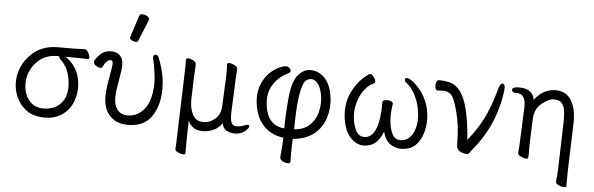

<svg xmlns="http://www.w3.org/2000/svg" viewBox="-56 -961 4169 1347"><g transform="rotate(5 2029.0 -287.0)"><path d="M544 -418Q477 -420 417 -420H386Q426 -395 456 -349Q486 -303 491.5 -237Q497 -171 473.5 -111.5Q450 -52 398.5 -17Q347 18 277.5 18Q208 18 161.5 -10Q115 -38 87.5 -86Q60 -134 55 -189Q46 -302 122 -392Q198 -482 326 -482H408Q462 -482 513 -485H514Q528 -485 540 -466Q552 -447 553.5 -432.5Q555 -418 544 -418ZM341 -420H327Q231 -420 173.5 -349Q116 -278 123 -193Q128 -125 165.5 -85Q203 -45 261.5 -45Q320 -45 358 -71Q433 -123 424 -232.5Q415 -342 353 -397Q342 -407 342 -417Z M876 -752Q879 -764 896.5 -764Q914 -764 930.5 -754.5Q947 -745 947 -732Q947 -729 946 -727L884 -576Q881 -567 867.5 -567Q854 -567 839.5 -575Q825 -583 825 -589.5Q825 -596 826 -597ZM998 -464V-468Q997 -478 1002.5 -484Q1008 -490 1015 -490Q1029 -490 1037 -472Q1071 -387 1079 -316Q1095 -176 1041.5 -79Q988 18 866 18Q807 18 770 -4Q701 -46 691 -134Q684 -189 702.5 -289.5Q721 -390 719 -407Q717 -424 705 -424Q673 -424 651 -372Q647 -364 635 -364Q623 -364 606.5 -374.5Q590 -385 588.5 -397.5Q587 -410 593 -418Q618 -454 642.5 -470Q667 -486 702.5 -486Q738 -486 760 -467Q782 -448 785.5 -418.5Q789 -389 785 -358.5Q781 -328 768 -254.5Q755 -181 760 -140.5Q765 -100 788.5 -74Q812 -48 853 -48Q934 -48 982 -120Q1005 -154 1016.5 -214Q1028 -274 1019.5 -346Q1011 -418 998 -464Z M1389 16Q1316 16 1286 -48L1283 78Q1282 129 1283 183Q1283 190 1268.5 190Q1254 190 1232.5 180.5Q1211 171 1210 159V157Q1214 108 1214 70L1228 -367Q1231 -436 1229 -473Q1230 -484 1245 -484Q1260 -484 1279.5 -473.5Q1299 -463 1301 -449V-446Q1301 -433 1299 -407Q1297 -381 1296 -359L1291 -193Q1291 -179 1293.5 -156.5Q1296 -134 1305.5 -108.5Q1315 -83 1334 -65.5Q1353 -48 1393 -48Q1433 -48 1470.5 -79.5Q1508 -111 1511 -172L1520 -363Q1522 -412 1520 -468Q1520 -476 1534.5 -476Q1549 -476 1570 -466Q1591 -456 1593 -443V-441Q1592 -427 1590.5 -403.5Q1589 -380 1588 -355L1579 -139Q1578 -104 1580 -90Q1586 -39 1619.5 -39Q1653 -39 1672 -47.5Q1691 -56 1701.5 -56Q1712 -56 1713 -47Q1714 -38 1700 -24Q1666 13 1616 13Q1584 13 1557.5 -1Q1531 -15 1525 -52Q1502 -17 1465 -0.5Q1428 16 1389 16Z M2024 15 2022 69Q2021 90 2021.5 120Q2022 150 2022 174Q2022 188 2004 188Q1986 188 1968 178.5Q1950 169 1948 153Q1956 66 1957 41V12Q1907 7 1866 -17Q1825 -40 1795 -83Q1765 -126 1753 -193Q1732 -311 1792 -396Q1841 -464 1916 -486Q1947 -495 1962 -473Q1976 -453 1959 -444Q1864 -399 1831 -314Q1813 -267 1822 -199Q1841 -64 1958 -53Q1960 -169 1970.5 -277.5Q1981 -386 2020 -431.5Q2059 -477 2105 -477Q2176 -477 2222 -415Q2252 -374 2262.5 -301.5Q2273 -229 2251.5 -156.5Q2230 -84 2171 -37Q2113 8 2024 15ZM2028 -53Q2092 -56 2134.5 -94Q2177 -132 2191 -192.5Q2205 -253 2195.5 -306Q2186 -359 2165 -386.5Q2144 -414 2120 -414Q2083 -414 2066 -381Q2029 -305 2028 -53Z M2438 -173Q2453 -42 2522 -42Q2602 -42 2622 -187Q2629 -243 2628 -294Q2626 -304 2637 -309Q2648 -314 2661.5 -314Q2675 -314 2687.5 -308.5Q2700 -303 2702 -294V-291Q2690 -221 2696.5 -164Q2703 -107 2721.5 -74.5Q2740 -42 2776 -42Q2812 -42 2838.5 -65.5Q2865 -89 2878 -135.5Q2891 -182 2885 -235.5Q2879 -289 2865 -327Q2833 -410 2786 -445Q2773 -454 2772 -465Q2770 -480 2786 -480Q2799 -480 2823.5 -462.5Q2848 -445 2875 -414Q2938 -338 2949 -241.5Q2960 -145 2923 -68Q2882 18 2786 18Q2743 18 2707.5 -8Q2672 -34 2658 -92Q2634 -29 2599.5 -5.5Q2565 18 2523.5 18Q2482 18 2450 -8Q2386 -58 2373.5 -170Q2361 -282 2415 -372Q2453 -437 2505 -474Q2523 -487 2524 -487Q2537 -487 2550.5 -469.5Q2564 -452 2565 -439Q2566 -426 2559 -423Q2518 -406 2489 -365.5Q2460 -325 2446.5 -273.5Q2433 -222 2438 -173Z M3007 -412H3006Q2992 -412 2989.5 -433.5Q2987 -455 2993 -470Q2999 -485 3014 -485Q3047 -485 3084 -476.5Q3121 -468 3150 -436Q3214 -371 3238 -159L3242 -122Q3244 -103 3244 -85Q3321 -176 3371 -289Q3401 -358 3429 -459Q3440 -500 3458 -500Q3471 -500 3474 -476Q3475 -469 3469.5 -427Q3464 -385 3446 -321Q3402 -163 3293 -29Q3275 -7 3268 4Q3261 15 3249.5 15Q3238 15 3217 8Q3182 -2 3178 -32Q3176 -51 3175.5 -87Q3175 -123 3169.5 -172Q3164 -221 3150 -275.5Q3136 -330 3121.5 -362Q3107 -394 3086.5 -404Q3066 -414 3047.5 -414Q3029 -414 3007 -412Z M3527 -461Q3525 -483 3574 -483Q3673 -483 3684 -405Q3744 -486 3831.5 -486Q3919 -486 3954 -406Q3970 -369 3974 -333.5Q3978 -298 3977 -270L3966 73L3965 179Q3965 187 3949.5 187Q3934 187 3913 177.5Q3892 168 3891 155L3890 152Q3896 111 3897 65L3907 -274Q3907 -316 3903.5 -345.5Q3900 -375 3883.5 -398Q3867 -421 3828 -421Q3789 -421 3741.5 -382Q3694 -343 3690 -279L3683 -104Q3683 -95 3683 -74Q3683 -53 3683 -31.5Q3683 -10 3682 1Q3682 10 3667 10Q3652 10 3631 0Q3610 -10 3608 -23V-26Q3613 -73 3614 -112L3623 -330Q3625 -354 3622 -380Q3615 -443 3560 -443H3550Q3540 -443 3534 -448.5Q3528 -454 3527 -461Z"/></g></svg>

Font: ToneOZ-Pinyin-WenKai-Regular
Style: Regular
Weight: 400
Designer: Fontworks Inc.
Foundry: ToneOZ
Version: Version 0.240331